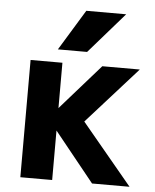

<svg xmlns="http://www.w3.org/2000/svg" viewBox="-54 -810 694 857"><g transform="rotate(5 293.0 -381.0)"><path d="M297.9 -763.7H476.6L317.4 -581.1H186.5ZM211.9 -320.3 390.6 -523.4H558.6L332 -270.5L558.6 2H390.6L211.9 -219.7V2H69.3V-523.4H211.9Z"/></g></svg>

Font: Nasu
Style: Bold
Weight: 700
Designer: Ryoko NISHIZUKA (kana &amp; ideographs); Paul D. Hunt (Latin, Greek &amp; Cyrillic); Wenlong ZHANG (bopomofo); Sandoll C
Version: Version 2014.1215